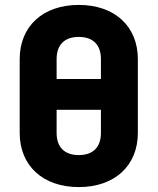

<svg xmlns="http://www.w3.org/2000/svg" viewBox="-20 -750 640 780"><path d="M300 10C447 10 540 -78 540 -210V-510C540 -642 447 -730 300 -730C153 -730 60 -642 60 -510V-210C60 -78 153 10 300 10ZM210 -510C210 -568 242 -600 300 -600C358 -600 390 -568 390 -510V-429H210ZM300 -120C242 -120 210 -152 210 -210V-304H390V-210C390 -152 358 -120 300 -120Z"/></svg>

Font: Tekne LDO ExtraBold
Style: Regular
Weight: 800
Monospace: yes
Designer: Alessio Laiso, Mario Rullo, Paolo Rosset
Foundry: Alessio Laiso
Version: Version 1.000;hotconv 1.0.109;makeotfexe 2.5.65596